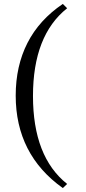

<svg xmlns="http://www.w3.org/2000/svg" viewBox="-20 -774 437 978"><path d="M300 -754 322 -732Q148 -594 148 -285Q148 25 322 163L300 184Q60 13 60 -287Q60 -438 120 -555.5Q180 -673 300 -754Z"/></svg>

Font: Tiro Gurmukhi
Style: Regular
Weight: 400
Designer: Gurmukhi: John Hudson & Fiona Ross. Latin: John Hudson.
Foundry: Tiro Typeworks Ltd.
Version: Version 1.52